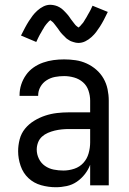

<svg xmlns="http://www.w3.org/2000/svg" viewBox="-20 -777 540 805"><path d="M214 8Q183 8 152.5 -0.5Q122 -9 99.5 -30Q77 -51 66.5 -81.5Q56 -112 56 -143Q56 -168 62.5 -193Q69 -218 85 -237.5Q101 -257 123 -270.5Q145 -284 169 -292Q193 -300 218 -303Q243 -306 269 -306H358V-355Q358 -376 351 -397Q344 -418 328 -432Q312 -446 291 -452Q270 -458 249 -458Q230 -458 211 -454.5Q192 -451 175.5 -440.5Q159 -430 149.5 -413Q140 -396 140 -377V-375H62V-378Q62 -401 69 -422.5Q76 -444 89 -462.5Q102 -481 120.5 -494Q139 -507 160.5 -514.5Q182 -522 204 -525Q226 -528 249 -528Q273 -528 297 -524.5Q321 -521 343 -511Q365 -501 383.5 -485Q402 -469 414 -448Q426 -427 431 -403Q436 -379 436 -355V0H358V-86Q350 -65 335.5 -46.5Q321 -28 302 -15Q283 -2 260 3Q237 8 214 8ZM246 -62Q269 -62 291.5 -69.5Q314 -77 329.5 -94Q345 -111 351.5 -134Q358 -157 358 -180V-236H269Q254 -236 239 -234.5Q224 -233 209.5 -229.5Q195 -226 181 -220Q167 -214 156 -204Q145 -194 139.5 -179.5Q134 -165 134 -150Q134 -130 143 -111.5Q152 -93 168.5 -81.5Q185 -70 205 -66Q225 -62 246 -62ZM308 -597Q303 -597 298 -598Q293 -599 288.5 -600.5Q284 -602 279.5 -603.5Q275 -605 270.5 -608Q266 -611 262 -613.5Q258 -616 255 -619.5Q252 -623 248 -626.5Q244 -630 240.5 -634Q237 -638 234 -641.5Q231 -645 228.5 -649Q226 -653 223 -657Q220 -661 216.5 -665.5Q213 -670 210 -674Q207 -678 204 -681.5Q201 -685 196 -688.5Q191 -692 191 -694H193Q193 -693 189.5 -691Q186 -689 183.5 -686Q181 -683 178.5 -680.5Q176 -678 174.5 -676Q173 -674 171.5 -672Q170 -670 168.5 -668Q167 -666 165.5 -663.5Q164 -661 162.5 -658Q161 -655 159 -652.5Q157 -650 155.5 -646.5Q154 -643 152 -640Q150 -637 148 -633.5Q146 -630 144 -626Q142 -622 140 -618Q138 -614 136 -609.5Q134 -605 132 -601L68 -628Q77 -646 85 -661Q93 -676 101 -688.5Q109 -701 117 -711.5Q125 -722 136.5 -732.5Q148 -743 162 -750Q176 -757 192 -757Q197 -757 202 -756Q207 -755 211.5 -754Q216 -753 220.5 -751Q225 -749 229.5 -746.5Q234 -744 238 -741Q242 -738 245 -735Q248 -732 252 -728Q256 -724 259.5 -720Q263 -716 266 -712.5Q269 -709 271.5 -705Q274 -701 277 -697Q280 -693 283.5 -688.5Q287 -684 290 -680Q293 -676 296 -672.5Q299 -669 304 -665.5Q309 -662 309 -661H307L311 -663Q314 -665 316.5 -668Q319 -671 321.5 -674Q324 -677 325.5 -678.5Q327 -680 328.5 -682Q330 -684 331.5 -686.5Q333 -689 334.5 -691.5Q336 -694 337.5 -696.5Q339 -699 341 -702Q343 -705 344.5 -708Q346 -711 348 -714.5Q350 -718 352 -721.5Q354 -725 356 -728.5Q358 -732 360 -736Q362 -740 364 -744.5Q366 -749 368 -753L432 -727Q423 -708 415 -693Q407 -678 399 -665.5Q391 -653 383 -642.5Q375 -632 363.5 -621.5Q352 -611 338 -604Q324 -597 308 -597Z"/></svg>

Font: Iosevka Fixed
Style: Regular
Weight: 400
Monospace: yes
Designer: Belleve Invis
Foundry: Belleve Invis
Version: Version 33.2.4